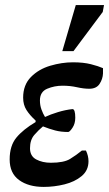

<svg xmlns="http://www.w3.org/2000/svg" viewBox="-20 -722 429 755"><path d="M152 13Q92 13 55 -14Q18 -41 18 -95Q18 -149 44.5 -181Q71 -213 120 -242V-248Q97 -269 84 -289.5Q71 -310 71 -338Q71 -388 101.5 -419Q132 -450 177.5 -463.5Q223 -477 267 -477Q308 -477 337.5 -469.5Q367 -462 385 -454V-433Q384 -411 371.5 -392Q359 -373 331 -373Q309 -373 282.5 -379Q256 -385 226 -385Q194 -385 165.5 -373Q137 -361 137 -327Q137 -308 143 -291.5Q149 -275 157 -262Q178 -272 207.5 -281Q237 -290 265 -293Q276 -293 276 -259Q276 -236 265 -219.5Q254 -203 248 -203Q220 -203 197 -209Q174 -215 149 -225Q132 -211 115 -191.5Q98 -172 98 -139Q98 -108 122.5 -95Q147 -82 180 -82Q231 -82 255.5 -97Q280 -112 302 -130H318Q328 -109 328 -88Q328 -52 301 -29.5Q274 -7 233.5 3Q193 13 152 13ZM269 -521H225L278 -702H389L384 -675Z"/></svg>

Font: STIX Two Text SemiBold
Style: Italic
Weight: 600
Italic angle: -12°
Designer: Ross Mills, John Hudson & Paul Hanslow, Tiro Typeworks Ltd; with prior portions MicroPress Inc. and Coen Hoffman, Elsevi
Foundry: Tiro Typeworks Ltd
Version: Version 2.13 b171